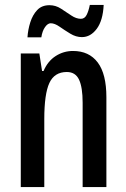

<svg xmlns="http://www.w3.org/2000/svg" viewBox="-20 -756 511 776"><path d="M275 -550Q340 -550 375 -503.5Q410 -457 410 -363V0H314V-341Q314 -403 299.5 -434Q285 -465 250 -465Q200 -465 179.5 -420.5Q159 -376 159 -275V0H64V-540H139L150 -469H156Q173 -509 205 -529.5Q237 -550 275 -550ZM91 -605Q93 -636 102.5 -666Q112 -696 130.5 -715.5Q149 -735 180 -735Q205 -735 226.5 -721Q248 -707 268 -693.5Q288 -680 307 -680Q322 -680 330 -695.5Q338 -711 343 -736H399Q396 -673 371 -639.5Q346 -606 311 -606Q287 -606 264 -620Q241 -634 221 -648Q201 -662 185 -662Q173 -662 162 -646.5Q151 -631 147 -605Z"/></svg>

Font: Noto Sans Kannada ExtraCondensed Medium
Style: Regular
Weight: 500
Width: 2
Designer: Jelle Bosma - Monotype Design Team
Foundry: Monotype Imaging Inc.
Version: Version 2.005; ttfautohint (v1.8.4.7-5d5b)